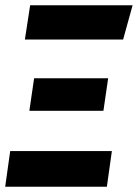

<svg xmlns="http://www.w3.org/2000/svg" viewBox="-34 -713 526 733"><path d="M472.2 -692.9 436 -562H61L81.1 -692.9ZM378.9 -414.1 360.8 -290H78.1L96.2 -414.1ZM393.1 -136.2 374 0H-14.2L4.9 -136.2Z"/></svg>

Font: Fira Sans Compressed
Style: Bold Italic
Weight: 700
Width: 3
Italic angle: -8°
Designer: Carrois Corporate & Edenspiekermann AG
Foundry: Carrois Corporate GbR & Edenspiekermann AG
Version: Version 4.203;PS 004.203;hotconv 1.0.88;makeotf.lib2.5.64775